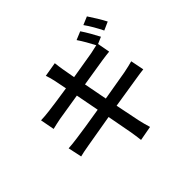

<svg xmlns="http://www.w3.org/2000/svg" viewBox="-211 -1106 1421 1421"><g transform="rotate(-45 500.0 -395.0)"><path d="M869 -860 805 -833C833 -795 865 -738 886 -695L951 -724C933 -760 895 -822 869 -860ZM83 -265 106 -157C128 -163 159 -169 199 -176L456 -220L492 -27C498 3 501 35 506 70L621 49C611 19 603 -16 596 -45L557 -237L790 -274C828 -280 864 -286 887 -288L866 -393C843 -386 810 -379 772 -371L538 -331L503 -514L721 -549C749 -553 783 -558 801 -559L783 -657L836 -680C816 -719 781 -781 756 -817L691 -790C716 -754 747 -699 767 -660L700 -645L484 -609L466 -710C462 -733 458 -764 456 -783L343 -764C351 -742 357 -719 363 -693L383 -593C292 -579 209 -567 172 -563C141 -559 113 -557 85 -556L106 -445C138 -453 162 -458 192 -464L402 -498L437 -315C329 -297 227 -281 178 -275C150 -271 108 -266 83 -265Z"/></g></svg>

Font: ChiuKong Gothic CL Medium
Style: Regular
Weight: 500
Designer: Ryoko NISHIZUKA 西塚涼子 (kana, bopomofo & ideographs); Paul D. Hunt (Latin, Greek & Cyrillic); Sandoll Communications 산돌커뮤니
Foundry: Adobe
Version: Version 1.300